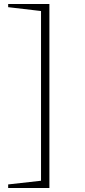

<svg xmlns="http://www.w3.org/2000/svg" viewBox="-20 -750 427 964"><path d="M228 -730V194H21V176L217 154L186 193V-730L217 -691L21 -714V-730Z"/></svg>

Font: Piazzolla Thin Thin
Style: Regular
Weight: 250
Version: Version 2.005